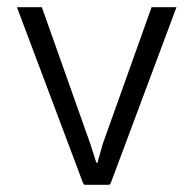

<svg xmlns="http://www.w3.org/2000/svg" viewBox="-20 -512 537 532"><path d="M27 -492H96L230 -114L247 -61H250L265 -114L400 -492H469L287 -5L283 0H214L210 -5Z"/></svg>

Font: Gafata
Style: Regular
Weight: 400
Designer: Lautaro Hourcade
Foundry: Lautaro Hourcade
Version: Version 4.002; ttfautohint (v0.94.20-1c74) -l 7 -r 28 -G 0 -